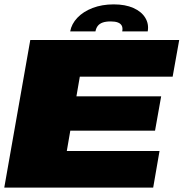

<svg xmlns="http://www.w3.org/2000/svg" viewBox="-30 -858 840 878"><path d="M-10.5 0H670.5L699.5 -167.5H275.5L291.5 -260.5H679L707 -417.5H319.5L335 -507.5H759.5L789.5 -675H108.5ZM490 -838Q436.5 -838 393.5 -821.5Q350.5 -805 323.8 -776.8Q297 -748.5 291 -714.5H406.5Q409.5 -730 417.5 -740Q425.5 -750 439.8 -755Q454 -760 476.5 -760Q496.5 -760 509 -755.2Q521.5 -750.5 526.8 -740.5Q532 -730.5 529 -714.5H645.5Q651.5 -748.5 634.2 -776.8Q617 -805 580 -821.5Q543 -838 490 -838Z"/></svg>

Font: Anybody Expanded Black
Style: Italic
Weight: 900
Width: 7
Italic angle: -10°
Version: Version 1.113;gftools[0.9.25]